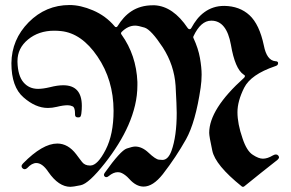

<svg xmlns="http://www.w3.org/2000/svg" viewBox="-20 -721 1146 756"><path d="M275.4 -272V-272.5V-272.9V-273.4Q275.4 -297.9 266.1 -302.2Q256.8 -306.6 246.6 -306.6Q238.8 -306.6 228 -305.2Q217.3 -303.7 203.6 -300.3Q185.5 -295.9 168.5 -295.9Q120.1 -295.9 72.8 -337.4Q24.9 -378.4 24.9 -472.2Q25.9 -565.4 92.8 -633.3Q160.2 -701.2 253.9 -701.2Q296.9 -701.2 346.2 -680.2Q396.5 -658.7 431.2 -617.7Q433.1 -614.3 436.5 -614.3Q437 -614.3 439 -614.5Q440.9 -614.7 443.4 -618.7Q454.1 -636.2 467.5 -651.1Q481 -666 497.8 -677Q514.6 -688 535.6 -694.1Q556.6 -700.2 582.5 -700.2H583H583.5H585.4H585.9H586.4H586.9H587.4H588.4H588.9Q661.6 -696.3 719.2 -610.4Q722.2 -606 726.6 -606Q731 -606 733.4 -610.8Q743.7 -629.9 756.3 -645.8Q769 -661.6 785.2 -673.3Q801.3 -685.1 820.6 -691.4Q839.8 -697.8 863.3 -697.8Q923.8 -696.8 962.4 -661.1Q1001.5 -625 1019 -541.5Q1030.3 -483.4 1064 -480Q1068.8 -480 1071.3 -478.5Q1073.7 -477.1 1074.5 -475.3Q1075.2 -473.6 1075 -472.2Q1074.7 -470.7 1074.7 -470.7Q1074.7 -463.4 1062.5 -460Q967.8 -427.7 941.4 -375.5Q915 -322.8 915 -279.3Q915 -233.4 935.1 -175.8Q951.7 -126 975.6 -111.3Q998.5 -96.2 1015.1 -96.2Q1033.2 -96.2 1054.2 -108.9Q1061 -112.8 1066.4 -112.8Q1071.8 -112.8 1075.2 -108.9Q1078.6 -105 1078.6 -101.6Q1078.6 -97.2 1072.8 -91.8Q1039.1 -65.4 1006.8 -39.6Q974.6 -13.7 941.9 12.7Q939.9 14.6 936.5 14.6Q933.6 14.6 931.6 12.7Q827.6 -70.8 815.9 -127.9Q803.7 -184.1 803.7 -197.8Q803.7 -291.5 940.9 -414.6Q944.3 -418 944.3 -420.9Q944.3 -421.4 944.1 -423.1Q943.8 -424.8 939.5 -427.2Q905.3 -449.7 889.2 -544.9Q872.1 -639.2 813 -639.6H812.5H812H811.5Q770.5 -639.6 741.7 -578.1Q740.7 -576.2 740.7 -574.7Q740.7 -574.2 741.7 -571.3Q760.7 -530.3 767.3 -492.7Q773.9 -455.1 773.9 -427.2Q773.9 -414.6 772.9 -401.6Q772 -388.7 770 -375.5Q750 -239.7 712.4 -172.4Q692.9 -137.7 670.2 -103.5Q647.5 -69.3 621.1 -35.2Q582.5 13.7 545.4 13.7Q516.1 13.7 489.3 -16.1Q480.5 -25.9 473.1 -31.2Q465.8 -36.6 460 -39.3Q454.1 -42 450 -42.5Q445.8 -43 443.4 -43Q426.8 -43 408.2 -27.8Q403.3 -23.4 398.4 -23.4Q395 -23.4 392.1 -26.1Q389.2 -28.8 389.2 -32.7Q389.2 -36.1 393.1 -41.5Q454.6 -127.9 479 -136.2Q502 -144 512.2 -144Q539.1 -144 564.5 -120.1Q592.8 -93.3 606 -92.3Q612.3 -91.8 615.7 -91.6Q619.1 -91.3 619.6 -91.3Q642.1 -91.3 655.3 -127.4Q675.8 -184.6 675.8 -276.4Q675.8 -302.7 671.4 -383.3Q666 -464.4 621.1 -534.2Q575.2 -604 549.3 -612.3Q523.9 -620.1 512.2 -620.1Q483.9 -620.1 459 -595.2Q456.5 -592.8 456.5 -589.8Q456.5 -586.9 458.5 -585Q516.6 -503.9 521 -398.4V-392.1V-391.6V-391.1V-390.6V-389.6V-389.2V-388.7V-388.2V-387.7V-387.2V-386.2V-385.7Q521 -345.7 511.7 -306.4Q502.4 -267.1 485.6 -228.8Q468.8 -190.4 445.3 -152.8Q421.9 -115.2 393.1 -78.6Q329.6 2 297.9 8.3Q281.7 11.7 271.5 13.2Q261.2 14.6 257.3 14.6Q210.9 14.6 170.4 -43.9Q147 -79.1 123 -79.1Q105.5 -79.1 86.9 -59.1Q82 -54.7 77.1 -54.7Q72.8 -54.7 68.8 -58.3Q64.9 -62 64.9 -66.4Q64.9 -71.8 70.8 -77.6Q147.5 -155.8 205.6 -155.8Q248 -155.8 280.3 -113.3Q286.6 -105 292.2 -97.4Q297.9 -89.8 303.2 -83Q314 -69.3 333.5 -69.3H335H335.4H335.9H336.4Q364.3 -69.8 396 -131.3Q427.2 -191.9 427.2 -285.2Q426.8 -406.2 363.8 -498.5Q301.8 -589.8 220.7 -598.6Q207 -600.1 193.4 -600.1Q132.3 -600.1 90.3 -565.4Q48.8 -531.2 48.8 -480.5V-478.5V-478V-477.1Q50.3 -422.9 72.3 -397Q94.2 -371.1 129.9 -371.1Q149.4 -371.1 177.7 -377.9Q206.5 -385.3 229 -385.3Q302.2 -385.3 302.2 -304.2Q302.2 -297.4 301.8 -289.8Q301.3 -282.2 300.3 -273.9Q298.3 -259.3 292.5 -259.3Q290 -258.8 288.1 -258.8Q287.1 -258.8 286.6 -258.8Q275.4 -258.8 275.4 -270Z"/></svg>

Font: UnifrakturMaguntia sl
Style: Regular
Weight: 400
Designer: j. 'mach' wust, based on a font by Peter Wiegel, original typeface by Carl Albert Fahrenwaldt 1901
Version: Version 2010-11-24